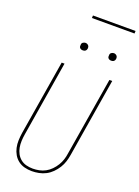

<svg xmlns="http://www.w3.org/2000/svg" viewBox="-199 -1181 923 1271"><g transform="rotate(20 262.5 -545.5)"><path d="M196 8Q169 8 144 1.5Q119 -5 99.5 -20Q80 -35 67.5 -56.5Q55 -78 49.5 -103Q44 -128 45 -155Q46 -182 50 -208L137 -735H157L70 -205Q66 -181 65 -157.5Q64 -134 68 -111.5Q72 -89 82.5 -69.5Q93 -50 110 -36Q127 -22 149.5 -16Q172 -10 196 -10Q218 -10 241 -14.5Q264 -19 285 -30.5Q306 -42 323 -59.5Q340 -77 352.5 -97.5Q365 -118 372 -140Q379 -162 382 -185L473 -735H493L402 -182Q398 -157 390.5 -133Q383 -109 369 -86.5Q355 -64 336 -45Q317 -26 294 -14Q271 -2 245.5 3Q220 8 196 8ZM440 -859Q434 -859 428.5 -861Q423 -863 419 -867.5Q415 -872 414.5 -878.5Q414 -885 415 -891Q415 -896 417.5 -900Q420 -904 424 -906.5Q428 -909 432 -910.5Q436 -912 441 -912Q447 -912 452.5 -909.5Q458 -907 462 -902.5Q466 -898 467 -891.5Q468 -885 467 -879Q466 -874 463.5 -870Q461 -866 457.5 -863.5Q454 -861 449.5 -860Q445 -859 440 -859ZM240 -859Q234 -859 228.5 -861Q223 -863 219 -867.5Q215 -872 214.5 -878.5Q214 -885 215 -891Q215 -896 217.5 -900Q220 -904 224 -906.5Q228 -909 232 -910.5Q236 -912 241 -912Q247 -912 252.5 -909.5Q258 -907 262 -902.5Q266 -898 267 -891.5Q268 -885 267 -879Q266 -874 263.5 -870Q261 -866 257.5 -863.5Q254 -861 249.5 -860Q245 -859 240 -859ZM224 -1081 225 -1099H525L524 -1081Z"/></g></svg>

Font: Iosevka Term Curly Thin
Style: Italic
Weight: 100
Italic angle: -9°
Designer: Belleve Invis
Foundry: Belleve Invis
Version: Version 32.3.0